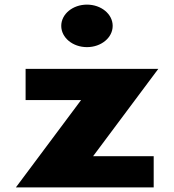

<svg xmlns="http://www.w3.org/2000/svg" viewBox="-20 -811 754 831"><path d="M356.4 -791C294.7 -791 245.1 -750 245.1 -699C245.1 -648 294.7 -607 356.4 -607C418.1 -607 467.7 -648 467.7 -699C467.7 -750 418.1 -791 356.4 -791ZM665.2 -513H90.8V-378H331L48.8 0H645.2V-135H383Z"/></svg>

Font: Hussar
Style: BdSuprExt
Weight: 700
Foundry: Cannot Into Space Fonts
Version: Version 2.00